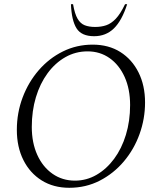

<svg xmlns="http://www.w3.org/2000/svg" viewBox="-20 -882 769 912"><path d="M309 10Q234 10 178 -25Q122 -60 91 -122Q60 -184 60 -265Q60 -346 87.5 -419Q115 -492 164 -548.5Q213 -605 278.5 -637.5Q344 -670 420 -670Q496 -670 551.5 -635Q607 -600 638 -538Q669 -476 669 -395Q669 -318 643 -245.5Q617 -173 568.5 -115.5Q520 -58 454 -24Q388 10 309 10ZM336 -24Q391 -24 438.5 -51.5Q486 -79 522 -127.5Q558 -176 578 -241.5Q598 -307 598 -383Q598 -459 572 -516.5Q546 -574 500.5 -606Q455 -638 396 -638Q339 -638 290.5 -610.5Q242 -583 206 -534Q170 -485 150.5 -420Q131 -355 131 -279Q131 -204 157 -146.5Q183 -89 229.5 -56.5Q276 -24 336 -24ZM427 -710Q367 -710 343.5 -747.5Q320 -785 317 -862H327Q335 -816 348.5 -793Q362 -770 382.5 -762Q403 -754 432 -754Q461 -754 484.5 -762Q508 -770 530 -793Q552 -816 574 -862H584Q559 -784 521 -747Q483 -710 427 -710Z"/></svg>

Font: Spectral Light
Style: Italic
Weight: 300
Italic angle: -10°
Designer: Jean-Baptiste Levee
Foundry: Production Type
Version: Version 2.001